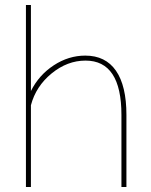

<svg xmlns="http://www.w3.org/2000/svg" viewBox="-20 -750 605 770"><path d="M487 -289V0H467V-289Q467 -507 323 -507Q250 -507 187 -455.5Q124 -404 104 -328V0H84V-730H104V-385Q136 -449 195.5 -488Q255 -527 322 -527Q403 -527 445 -466.5Q487 -406 487 -289Z"/></svg>

Font: Raleway
Style: Thin
Weight: 100
Designer: Matt McInerney, Pablo Impallari, Rodrigo Fuenzalida
Foundry: Matt McInerney, Pablo Impallari, Rodrigo Fuenzalida
Version: Version 3.000